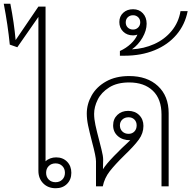

<svg xmlns="http://www.w3.org/2000/svg" viewBox="-65 -990 1017 1020"><path d="M314 -72Q314 -36 291 -13Q268 10 231 10Q190 10 164.5 -16Q139 -42 139 -83V-900L27 -739L-13 -753Q-23 -855 -45 -970H-10Q10 -868 18 -777L139 -955H177V-133Q187 -143 202 -148.5Q217 -154 233 -154Q269 -154 291.5 -131Q314 -108 314 -72ZM280 -72Q280 -94 266 -108Q252 -122 230 -122Q208 -122 194 -108Q180 -94 180 -72Q180 -50 194 -36Q208 -22 230 -22Q252 -22 266 -36Q280 -50 280 -72Z M831 -389V0H793V-381Q793 -464 747 -508Q701 -552 621 -552Q557 -552 515 -525.5Q473 -499 454 -460.5Q435 -422 435 -385Q435 -358 442 -325.5Q449 -293 463 -240Q465 -232 474 -196.5Q483 -161 483 -143Q483 -113 482 -91Q498 -117 540 -160.5Q582 -204 627 -245Q586 -245 561 -267Q536 -289 536 -324Q536 -358 558.5 -379.5Q581 -401 616 -401Q652 -401 674.5 -378.5Q697 -356 697 -321Q697 -282 672.5 -248.5Q648 -215 597 -166Q545 -115 517.5 -79.5Q490 -44 481 0H445V-133Q445 -158 424 -236Q410 -290 403 -323.5Q396 -357 396 -387Q396 -437 422 -483Q448 -529 499 -557.5Q550 -586 621 -586Q717 -586 774 -533Q831 -480 831 -389ZM661 -324Q661 -343 649 -355Q637 -367 618 -367Q598 -367 585 -355Q572 -343 572 -324Q572 -304 585 -291.5Q598 -279 618 -279Q637 -279 649 -291.5Q661 -304 661 -324Z M932 -931Q918 -859 872.5 -805.5Q827 -752 756 -723Q685 -694 596 -694H572V-719Q605 -734 630 -757.5Q655 -781 665 -806Q654 -802 642 -802Q610 -802 589.5 -822Q569 -842 569 -873Q569 -903 589.5 -922Q610 -941 642 -941Q674 -941 694 -919.5Q714 -898 714 -864Q714 -828 692 -790Q670 -752 636 -728Q699 -731 754.5 -756Q810 -781 847 -826Q884 -871 894 -931ZM642 -833Q658 -833 669 -844Q680 -855 680 -871Q680 -888 669 -898.5Q658 -909 642 -909Q625 -909 614 -898.5Q603 -888 603 -871Q603 -854 614 -843.5Q625 -833 642 -833Z"/></svg>

Font: Sarabun Thin
Style: Regular
Weight: 250
Designer: Suppakit Chalermlarp | Katatrad Co.,Ltd.
Foundry: Cadson Demak Co.,Ltd.
Version: Version 1.000; ttfautohint (v1.6)